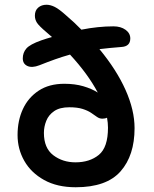

<svg xmlns="http://www.w3.org/2000/svg" viewBox="-20 -779 648 809"><path d="M299 10Q221 10 166 -20.5Q111 -51 82.5 -101Q54 -151 54 -210Q54 -271 76.5 -319.5Q99 -368 143 -397Q187 -426 251 -426Q296 -426 331.5 -415.5Q367 -405 392 -389Q350 -468 275 -549Q243 -540 212 -529Q181 -518 146 -504Q115 -492 95.5 -501Q76 -510 76 -533Q76 -557 91 -574.5Q106 -592 154 -609Q177 -617 199 -623Q188 -633 176 -643Q144 -670 135.5 -683.5Q127 -697 127 -713Q127 -735 141 -747Q155 -759 176 -759Q192 -759 210.5 -750Q229 -741 261 -712Q294 -684 323 -654Q358 -661 392 -664.5Q426 -668 458 -668Q489 -668 509 -653.5Q529 -639 529 -617Q529 -583 491 -581Q440 -577 399 -572Q471 -485 509 -400Q547 -315 547 -239Q547 -124 488 -57Q429 10 299 10ZM165 -219Q165 -155 204.5 -125Q244 -95 298 -95Q358 -95 396.5 -126.5Q435 -158 435 -241Q435 -261 431 -283Q423 -279 411 -279Q399 -279 388.5 -286.5Q378 -294 364 -303.5Q350 -313 328 -320Q306 -327 272 -327Q232 -327 208.5 -311Q185 -295 175 -270Q165 -245 165 -219Z"/></svg>

Font: Shantell Sans Normal
Style: Regular
Weight: 500
Designer: Stephen Nixon, Anya Danilova, Shantell Martin
Foundry: Arrow Type
Version: Version 1.009;[a7da0bfa3]